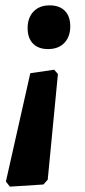

<svg xmlns="http://www.w3.org/2000/svg" viewBox="-20 -499 318 716"><path d="M159 -316Q123 -316 103 -336.5Q83 -357 83 -394Q83 -433 105 -456Q127 -479 165 -479Q202 -479 222 -458.5Q242 -438 242 -401Q242 -362 220 -339Q198 -316 159 -316ZM17 197 2 178 93 -226 182 -239 196 -223 158 171 142 189Z"/></svg>

Font: Alegreya Sans ExtraBold
Style: Italic
Weight: 800
Italic angle: -7°
Designer: Juan Pablo del Peral
Foundry: Huerta Tipografica
Version: Version 2.007